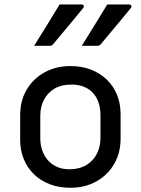

<svg xmlns="http://www.w3.org/2000/svg" viewBox="-20 -843 640 873"><path d="M251 -822.6Q280.5 -822.6 302.2 -822.6Q324 -822.6 351.3 -822.6Q358.4 -822.6 360.6 -817Q362.7 -811.4 357.7 -805.8Q333.8 -776.6 313.5 -752Q293.1 -727.4 271.7 -702.1Q250.4 -676.7 222.1 -642.6Q220.1 -639.6 215.6 -637.1Q211.1 -634.6 205.1 -634.6Q186 -634.6 169.2 -634.6Q152.4 -634.6 135.1 -634.6Q154.3 -665 173.5 -696.3Q192.8 -727.6 212.3 -759.3Q231.9 -791.1 251 -822.6ZM467.6 -822.6Q497.1 -822.6 518.8 -822.6Q540.6 -822.6 567.9 -822.6Q575 -822.6 577.2 -817Q579.3 -811.4 574.3 -805.8Q550.4 -776.6 530.1 -752Q509.7 -727.4 488.3 -702.1Q467 -676.7 438.7 -642.6Q436.7 -639.6 432.2 -637.1Q427.7 -634.6 421.7 -634.6Q402.6 -634.6 385.8 -634.6Q369 -634.6 351.7 -634.6Q370.9 -665 390.1 -696.3Q409.4 -727.6 428.9 -759.3Q448.5 -791.1 467.6 -822.6ZM300 -542.6Q351.5 -542.6 393.3 -526.5Q435.1 -510.4 465.4 -481.1Q495.8 -451.9 512 -412Q528.3 -372.2 528.3 -324.3V-212.8Q528.3 -146.7 498.4 -96.3Q468.6 -45.8 416.9 -17.5Q365.2 10.8 300 10.8Q248.5 10.8 206.5 -5.3Q164.5 -21.4 134.4 -50.7Q104.2 -79.9 88 -119.8Q71.7 -159.6 71.7 -207.5V-319Q71.7 -385.7 101.6 -435.8Q131.4 -486 183.3 -514.3Q235.2 -542.6 300 -542.6ZM305.3 -458.5Q259.1 -458.5 227.6 -439.8Q196.2 -421.1 179.7 -389.1Q163.2 -357.1 163.2 -316.1V-214.5Q163.2 -182.1 173.4 -155.4Q183.7 -128.7 201.9 -110Q218.6 -92.7 242.4 -83Q266.3 -73.3 294.7 -73.3Q340.9 -73.3 372.7 -92.6Q404.4 -111.9 420.6 -144.2Q436.8 -176.4 436.8 -215.7V-317.3Q436.8 -352.1 427.3 -378.8Q417.8 -405.6 399.5 -423.8Q382.8 -440.5 359 -449.5Q335.1 -458.5 305.3 -458.5Z"/></svg>

Font: Recursive Sans Linear Light
Style: Regular
Weight: 300
Version: Version 1.085